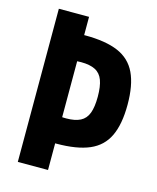

<svg xmlns="http://www.w3.org/2000/svg" viewBox="-110 -807 721 884"><g transform="rotate(15 250.0 -365.0)"><path d="M209 -127Q184 -127 160.5 -128.5Q137 -130 120 -131L168 -255Q179 -254 193.5 -252.5Q208 -251 223 -251Q265 -251 290.5 -264Q316 -277 327 -306.5Q338 -336 338 -385Q338 -434 327 -463.5Q316 -493 290.5 -506Q265 -519 223 -519Q208 -519 193.5 -518Q179 -517 168 -515L120 -639Q137 -641 160.5 -642Q184 -643 209 -643Q307 -643 366.5 -617.5Q426 -592 453 -535Q480 -478 480 -385Q480 -292 453 -235Q426 -178 366.5 -152.5Q307 -127 209 -127ZM60 0V-730H204V0Z"/></g></svg>

Font: M PLUS 1 Code
Style: Bold
Weight: 700
Designer: Coji Morishita
Foundry: UNDERFOREST DESIGN
Version: Version 1.002